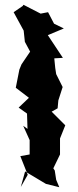

<svg xmlns="http://www.w3.org/2000/svg" viewBox="-20 -752 327 803"><path d="M215 0 209 -39 203 -48 231 -106V-173L253 -228L196 -285L221 -299L224 -332L242 -388L215 -442L211 -468L207 -508L243 -510L180 -605L247 -633L206 -653L181 -701L150 -695L78 -732L75 -727L37 -701L79 -624L84 -577L106 -536L70 -483L61 -461L46 -385L101 -343L58 -302L93 -277L95 -213L77 -226L104 -166V-106L65 -99L96 -21L67 30L85 -35L172 17L228 31Z"/></svg>

Font: Asimov Aggro
Style: Condensed
Weight: 500
Designer: Google
Version: Version 2.000980; 2014